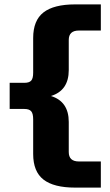

<svg xmlns="http://www.w3.org/2000/svg" viewBox="-20 -758 503 874"><path d="M322 96Q225 96 178 59.5Q131 23 131 -57V-215Q131 -241 122 -251.5Q113 -262 91 -262H24V-381H91Q113 -381 122 -391Q131 -401 131 -427V-585Q131 -665 178 -701.5Q225 -738 322 -738H439V-619H339Q293 -619 293 -576V-439Q293 -346 212 -321Q293 -296 293 -203V-66Q293 -23 339 -23H439V96Z"/></svg>

Font: Special Gothic Extended Bold
Style: Regular
Weight: 700
Width: 7
Designer: Alistair McCready
Foundry: Monolith
Version: Version 1.000; ttfautohint (v1.8.4.7-5d5b)